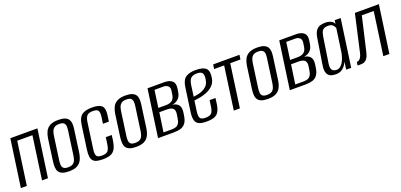

<svg xmlns="http://www.w3.org/2000/svg" viewBox="5 -1188 3931 1883"><g transform="rotate(-20 1970.5 -246.5)"><path d="M7.1 0 77.1 -495H359.7L289.7 0H227.7L291 -448.8H132.4L69.1 0Z M508.3 7.3Q466.2 7.3 440.9 -2.6Q415.6 -12.5 403.4 -31.1Q391.3 -49.7 389.6 -76.6Q387.9 -103.6 392.4 -138L424.4 -369.4Q430.2 -407.7 445.1 -437.9Q460 -468 492 -485.5Q523.9 -503 580.3 -503Q622.3 -503 647.6 -492.8Q672.9 -482.6 684.8 -464.5Q696.6 -446.3 698.4 -422.2Q700.2 -398 696.3 -369.4L664.3 -138.2Q658.3 -92.4 642.5 -59.8Q626.7 -27.1 595.1 -9.9Q563.5 7.3 508.3 7.3ZM513.5 -32.9Q547.7 -32.9 565.2 -46Q582.8 -59.2 590.2 -80.5Q597.6 -101.7 600.7 -124.8L635.2 -371.6Q638.6 -395 637.4 -415.7Q636.3 -436.5 622.5 -449.7Q608.7 -462.8 574.5 -462.8Q540.3 -462.8 522.7 -449.7Q505.2 -436.5 497.9 -415.7Q490.7 -395 487.2 -371.6L452.8 -124.8Q449.7 -101.7 450.7 -80.5Q451.7 -59.2 465.5 -46Q479.3 -32.9 513.5 -32.9Z M860.6 9.9Q824.9 9.9 799.9 3.9Q775 -2.1 760.6 -17.5Q746.1 -32.9 742.3 -61.2Q738.5 -89.6 744.7 -134L779.4 -381.5Q789.7 -452 825 -478.2Q860.3 -504.4 932.6 -504.4Q1004.2 -504.4 1032.2 -478.2Q1060.2 -452 1049.9 -381.5L1041 -317.5H979L988.7 -386.6Q995 -429.9 983.3 -449.3Q971.6 -468.6 927.3 -468.6Q884 -468.6 866.3 -449.3Q848.5 -429.9 842.2 -386.6L803.8 -113Q797.5 -65.3 809.4 -46.4Q821.2 -27.4 864.5 -27.4Q908.8 -27.4 926.1 -46.4Q943.3 -65.3 950.3 -113L960.6 -184.5H1022.6L1015.9 -134.2Q1007.7 -74.9 989.4 -44Q971.1 -13.1 939.5 -1.6Q907.9 9.9 860.6 9.9Z M1209.3 7.3Q1167.2 7.3 1141.9 -2.6Q1116.6 -12.5 1104.4 -31.1Q1092.3 -49.7 1090.6 -76.6Q1088.9 -103.6 1093.4 -138L1125.4 -369.4Q1131.2 -407.7 1146.1 -437.9Q1161 -468 1193 -485.5Q1224.9 -503 1281.3 -503Q1323.3 -503 1348.6 -492.8Q1373.9 -482.6 1385.8 -464.5Q1397.6 -446.3 1399.4 -422.2Q1401.2 -398 1397.3 -369.4L1365.3 -138.2Q1359.3 -92.4 1343.5 -59.8Q1327.7 -27.1 1296.1 -9.9Q1264.5 7.3 1209.3 7.3ZM1214.5 -32.9Q1248.7 -32.9 1266.2 -46Q1283.8 -59.2 1291.2 -80.5Q1298.6 -101.7 1301.7 -124.8L1336.2 -371.6Q1339.6 -395 1338.4 -415.7Q1337.3 -436.5 1323.5 -449.7Q1309.7 -462.8 1275.5 -462.8Q1241.3 -462.8 1223.7 -449.7Q1206.2 -436.5 1198.9 -415.7Q1191.7 -395 1188.2 -371.6L1153.8 -124.8Q1150.7 -101.7 1151.7 -80.5Q1152.7 -59.2 1166.5 -46Q1180.3 -32.9 1214.5 -32.9Z M1438.8 0 1508.8 -495H1684.5Q1736.3 -495 1764.3 -471.3Q1792.3 -447.5 1784.8 -394.7L1779.1 -358.4Q1772.4 -310.7 1742.2 -285.6Q1712 -260.4 1667.6 -259V-260.5Q1713.4 -260.5 1740.1 -235.2Q1766.8 -209.8 1758.8 -153L1754 -122.2Q1747 -71.6 1727.1 -45.2Q1707.3 -18.7 1676.7 -9.4Q1646.1 0 1605.5 0ZM1508.2 -34.7H1595.9Q1620.4 -34.7 1638.8 -41.4Q1657.2 -48.1 1669.4 -66.6Q1681.7 -85 1686.5 -121.1L1692.4 -159.6Q1696.2 -190 1687.3 -206.1Q1678.4 -222.2 1660.3 -228.5Q1642.2 -234.9 1618.6 -234.9H1537.4ZM1542.8 -277.8H1623.3Q1664.4 -277.8 1687.5 -296.1Q1710.5 -314.4 1715.7 -353L1722 -394.8Q1726.1 -425.1 1708.5 -441.2Q1690.9 -457.3 1662.8 -457.3H1568.1Z M1942.6 10.2Q1895.3 10.2 1866.7 -1.8Q1838.1 -13.7 1828.3 -44.6Q1818.5 -75.5 1826.4 -133.1L1861.4 -381.5Q1871.7 -452 1909.3 -477Q1947 -502 2012 -502Q2091.5 -502 2120.6 -472Q2149.7 -442 2135.2 -367.9Q2126.3 -323.9 2097.5 -296.8Q2068.8 -269.7 2031.3 -254.8Q1993.9 -239.8 1958.1 -233.5Q1922.4 -227.1 1900.2 -225L1885.5 -119.1Q1878.2 -68.5 1890.3 -48.5Q1902.3 -28.6 1946.5 -28.6Q1990.8 -28.6 2008.6 -47.8Q2026.3 -67.1 2033.2 -117.7L2041.3 -177.6H2102.7L2095.7 -125.6Q2088.5 -71.2 2071.8 -41.9Q2055.1 -12.6 2024.2 -1.2Q1993.2 10.2 1942.6 10.2ZM1906.1 -262.3Q1925.8 -264.4 1951.5 -269.5Q1977.2 -274.5 2002.4 -286Q2027.5 -297.5 2046.5 -317.5Q2065.5 -337.6 2072 -369Q2082.6 -413.8 2072.2 -440.2Q2061.8 -466.7 2014.7 -466.7Q1971 -466.7 1949.9 -447.2Q1928.8 -427.6 1921.6 -375.8Z M2229.2 0 2291.8 -448.8H2186.8L2194.3 -495H2469.2L2461.7 -448.8H2355.3L2292.8 0Z M2584.3 7.3Q2542.2 7.3 2516.9 -2.6Q2491.6 -12.5 2479.4 -31.1Q2467.3 -49.7 2465.6 -76.6Q2463.9 -103.6 2468.4 -138L2500.4 -369.4Q2506.2 -407.7 2521.1 -437.9Q2536 -468 2568 -485.5Q2599.9 -503 2656.3 -503Q2698.3 -503 2723.6 -492.8Q2748.9 -482.6 2760.8 -464.5Q2772.6 -446.3 2774.4 -422.2Q2776.2 -398 2772.3 -369.4L2740.3 -138.2Q2734.3 -92.4 2718.5 -59.8Q2702.7 -27.1 2671.1 -9.9Q2639.5 7.3 2584.3 7.3ZM2589.5 -32.9Q2623.7 -32.9 2641.2 -46Q2658.8 -59.2 2666.2 -80.5Q2673.6 -101.7 2676.7 -124.8L2711.2 -371.6Q2714.6 -395 2713.4 -415.7Q2712.3 -436.5 2698.5 -449.7Q2684.7 -462.8 2650.5 -462.8Q2616.3 -462.8 2598.7 -449.7Q2581.2 -436.5 2573.9 -415.7Q2566.7 -395 2563.2 -371.6L2528.8 -124.8Q2525.7 -101.7 2526.7 -80.5Q2527.7 -59.2 2541.5 -46Q2555.3 -32.9 2589.5 -32.9Z M2813.8 0 2883.8 -495H3059.5Q3111.3 -495 3139.3 -471.3Q3167.3 -447.5 3159.8 -394.7L3154.1 -358.4Q3147.4 -310.7 3117.2 -285.6Q3087 -260.4 3042.6 -259V-260.5Q3088.4 -260.5 3115.1 -235.2Q3141.8 -209.8 3133.8 -153L3129 -122.2Q3122 -71.6 3102.1 -45.2Q3082.3 -18.7 3051.7 -9.4Q3021.1 0 2980.5 0ZM2883.2 -34.7H2970.9Q2995.4 -34.7 3013.8 -41.4Q3032.2 -48.1 3044.4 -66.6Q3056.7 -85 3061.5 -121.1L3067.4 -159.6Q3071.2 -190 3062.3 -206.1Q3053.4 -222.2 3035.3 -228.5Q3017.2 -234.9 2993.6 -234.9H2912.4ZM2917.8 -277.8H2998.3Q3039.4 -277.8 3062.5 -296.1Q3085.5 -314.4 3090.7 -353L3097 -394.8Q3101.1 -425.1 3083.5 -441.2Q3065.9 -457.3 3037.8 -457.3H2943.1Z M3292.3 8Q3278.1 8 3259.1 4.9Q3240.1 1.8 3224.2 -10.1Q3208.2 -22 3200.3 -48.1Q3192.4 -74.2 3199.7 -121L3241.5 -386Q3249.9 -440.7 3269.4 -465.5Q3288.9 -490.3 3314.2 -496.9Q3339.5 -503.6 3364.6 -503.6Q3397.5 -503.6 3423.8 -492.1Q3450.2 -480.5 3457.2 -456.2L3462.2 -495H3524.6L3454.6 0H3402L3413.5 -79.8Q3405.5 -61.3 3390.8 -41Q3376.1 -20.7 3352.3 -6.3Q3328.4 8 3292.3 8ZM3312.5 -30.4Q3334.9 -30.4 3351.7 -42.8Q3368.5 -55.2 3380.3 -74.2Q3392.1 -93.2 3399.8 -114.2Q3407.5 -135.2 3411.7 -152.7Q3415.9 -170.2 3416.9 -179.3L3450.6 -417.1Q3448.6 -422.4 3443 -433.7Q3437.5 -445 3423.4 -455.1Q3409.4 -465.3 3379.8 -465.3Q3349 -465.3 3333.1 -453.4Q3317.2 -441.6 3310.8 -420.8Q3304.4 -399.9 3299.6 -371.8L3259.9 -110.9Q3256.1 -83.5 3260.6 -67Q3265.1 -50.4 3274.6 -42.9Q3284.2 -35.4 3294.6 -32.9Q3305.1 -30.4 3312.5 -30.4Z M3521.1 0 3526.4 -35.6Q3539.8 -35.6 3551.4 -43.9Q3562.9 -52.2 3571.9 -68.9Q3580.9 -85.7 3586.3 -110.4L3672.8 -494.3H3923.2L3853.2 0H3789.6L3852.8 -448.7H3728.7L3646.3 -92.5Q3643 -80.2 3637.9 -64.3Q3632.7 -48.5 3623.2 -33.8Q3613.7 -19.2 3597.3 -9.6Q3581 0 3556 0Z"/></g></svg>

Font: Alumni Sans SC Thin
Style: Italic
Weight: 100
Italic angle: -8°
Designer: Robert E. Leuschke
Foundry: Robert E. Leuschke
Version: Version 1.016